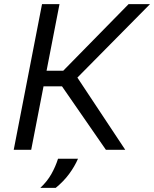

<svg xmlns="http://www.w3.org/2000/svg" viewBox="-20 -720 741 923"><path d="M489 0 278 -305H152L178 -380H284L598 -700H701L352 -347L582 0ZM46 0 182 -700H266L130 0ZM174 183Q207 152 227 116.5Q247 81 259 43H355Q339 80 312.5 116Q286 152 248 183Z"/></svg>

Font: REM Light
Style: Italic
Weight: 300
Italic angle: -11°
Designer: Octavio Pardo
Foundry: Ashler Design
Version: Version 1.005;gftools[0.9.28]